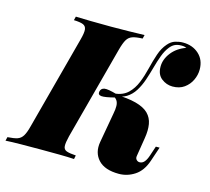

<svg xmlns="http://www.w3.org/2000/svg" viewBox="-152 -846 1078 985"><g transform="rotate(15 387.0 -354.0)"><path d="M262 -106Q253 -70 254 -52Q255 -34 271 -28Q287 -22 321 -20L317 0Q286 -2 238 -2.5Q190 -3 140 -3Q83 -3 33.5 -2.5Q-16 -2 -47 0L-42 -20Q-9 -22 9.5 -28Q28 -34 39 -52Q50 -70 59 -106L191 -602Q201 -639 199 -656.5Q197 -674 181.5 -680.5Q166 -687 132 -688L137 -708Q166 -707 216.5 -706Q267 -705 324 -705Q374 -705 420.5 -706Q467 -707 502 -708L497 -688Q463 -687 444 -680.5Q425 -674 414.5 -656.5Q404 -639 394 -602ZM646 -71Q661 -71 671.5 -84Q682 -97 689 -119L706 -170H726L700 -93Q681 -37 642 -11.5Q603 14 558 14Q483 14 448.5 -23.5Q414 -61 424 -119L452 -277Q457 -302 456.5 -319Q456 -336 449 -347Q442 -358 427 -365L429 -375Q501 -374 546 -362Q591 -350 613.5 -327.5Q636 -305 641.5 -272.5Q647 -240 640 -198L624 -98Q622 -86 629 -78.5Q636 -71 646 -71ZM441 -360Q388 -346 368.5 -348Q349 -350 353 -369Q357 -386 374.5 -389Q392 -392 441 -378ZM639 -677Q622 -656 610.5 -625Q599 -594 589.5 -559Q580 -524 568.5 -490Q557 -456 539.5 -428Q522 -400 495.5 -383.5Q469 -367 428 -368L430 -378Q475 -383 501 -408Q527 -433 542 -470Q557 -507 567 -548.5Q577 -590 589.5 -627Q602 -664 624 -689Q641 -709 662 -715.5Q683 -722 703 -722Q754 -722 787.5 -691.5Q821 -661 821 -610Q821 -581 808 -553.5Q795 -526 770 -508Q745 -490 708 -490Q676 -490 649.5 -510.5Q623 -531 623 -573Q623 -612 650.5 -647.5Q678 -683 726 -700Q722 -702 715.5 -703.5Q709 -705 700 -705Q678 -705 664 -698Q650 -691 639 -677Z"/></g></svg>

Font: Playfair Display Black
Style: Italic
Weight: 900
Italic angle: -14°
Designer: Claus Eggers Sørensen
Foundry: Claus Eggers Sørensen
Version: Version 1.203